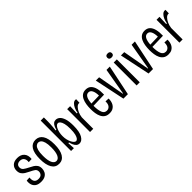

<svg xmlns="http://www.w3.org/2000/svg" viewBox="250 -1910 3128 3128"><g transform="rotate(-45 1814.5 -345.5)"><path d="M197 12Q130 12 93.5 -15Q57 -42 45.5 -84Q34 -126 42 -170L109 -174Q96 -52 197 -52Q246 -52 267 -76.5Q288 -101 288 -133Q288 -173 260 -193.5Q232 -214 181 -238Q143 -256 110.5 -276Q78 -296 58 -325.5Q38 -355 38 -402Q38 -463 77 -501.5Q116 -540 191 -540Q272 -540 314 -492.5Q356 -445 347 -362L278 -359Q285 -413 261.5 -445Q238 -477 190 -477Q154 -477 131.5 -458.5Q109 -440 109 -405Q109 -364 139.5 -341Q170 -318 217 -295Q257 -276 289 -256Q321 -236 340 -207.5Q359 -179 359 -134Q359 -97 343 -63.5Q327 -30 291.5 -9Q256 12 197 12Z M611 12Q526 12 483.5 -61.5Q441 -135 441 -266Q441 -404 485.5 -472Q530 -540 611 -540Q692 -540 736.5 -472.5Q781 -405 781 -267Q781 -132 737 -60Q693 12 611 12ZM611 -52Q656 -52 682 -106.5Q708 -161 708 -269Q708 -346 695 -391Q682 -436 660 -456Q638 -476 611 -476Q584 -476 562 -456.5Q540 -437 527 -391.5Q514 -346 514 -268Q514 -161 540 -106.5Q566 -52 611 -52Z M1081 12Q1048 12 1025.5 -8Q1003 -28 989.5 -58.5Q976 -89 969 -121H952L959 0H894V-700H967V-608Q967 -586 965 -551Q963 -516 960 -479.5Q957 -443 953 -415H969Q977 -446 990 -474.5Q1003 -503 1024 -520Q1045 -537 1076 -537Q1113 -537 1144.5 -509.5Q1176 -482 1195.5 -422Q1215 -362 1215 -264Q1215 -123 1175.5 -55.5Q1136 12 1081 12ZM1067 -55Q1084 -55 1101 -74Q1118 -93 1130 -138.5Q1142 -184 1142 -263Q1142 -340 1130 -386Q1118 -432 1099.5 -452.5Q1081 -473 1061 -473Q1040 -473 1022.5 -454.5Q1005 -436 992.5 -406.5Q980 -377 973.5 -343Q967 -309 967 -278V-264Q967 -227 975 -190Q983 -153 997.5 -122.5Q1012 -92 1030 -73.5Q1048 -55 1067 -55Z M1331 0V-527H1399L1393 -366H1409Q1416 -413 1434 -452.5Q1452 -492 1477 -516Q1502 -540 1529 -540Q1534 -540 1539 -539.5Q1544 -539 1549 -538L1546 -458Q1540 -459 1532 -459Q1505 -459 1478 -431Q1451 -403 1431 -358.5Q1411 -314 1405 -264V0Z M1775 11Q1721 11 1687 -12Q1653 -35 1634 -74Q1615 -113 1608 -160.5Q1601 -208 1601 -257Q1601 -312 1609 -363Q1617 -414 1636 -454Q1655 -494 1687 -517Q1719 -540 1768 -540Q1826 -540 1861 -506Q1896 -472 1911 -410.5Q1926 -349 1923 -269L1673 -262V-260Q1673 -162 1695.5 -106.5Q1718 -51 1773 -51Q1813 -51 1838.5 -82Q1864 -113 1862 -175L1930 -172Q1932 -145 1925.5 -113Q1919 -81 1902 -53Q1885 -25 1854 -7Q1823 11 1775 11ZM1768 -476Q1726 -476 1703 -434Q1680 -392 1675 -312L1854 -317Q1853 -392 1831 -434Q1809 -476 1768 -476Z M2100 0 1990 -526H2066L2149 -65H2156L2236 -526H2312L2203 0Z M2404 0V-528H2476V0ZM2438 -610Q2385 -610 2385 -656Q2385 -703 2438 -703Q2492 -703 2492 -656Q2492 -610 2438 -610Z M2679 0 2569 -526H2645L2728 -65H2735L2815 -526H2891L2782 0Z M3132 11Q3078 11 3044 -12Q3010 -35 2991 -74Q2972 -113 2965 -160.5Q2958 -208 2958 -257Q2958 -312 2966 -363Q2974 -414 2993 -454Q3012 -494 3044 -517Q3076 -540 3125 -540Q3183 -540 3218 -506Q3253 -472 3268 -410.5Q3283 -349 3280 -269L3030 -262V-260Q3030 -162 3052.5 -106.5Q3075 -51 3130 -51Q3170 -51 3195.5 -82Q3221 -113 3219 -175L3287 -172Q3289 -145 3282.5 -113Q3276 -81 3259 -53Q3242 -25 3211 -7Q3180 11 3132 11ZM3125 -476Q3083 -476 3060 -434Q3037 -392 3032 -312L3211 -317Q3210 -392 3188 -434Q3166 -476 3125 -476Z M3390 0V-527H3458L3452 -366H3468Q3475 -413 3493 -452.5Q3511 -492 3536 -516Q3561 -540 3588 -540Q3593 -540 3598 -539.5Q3603 -539 3608 -538L3605 -458Q3599 -459 3591 -459Q3564 -459 3537 -431Q3510 -403 3490 -358.5Q3470 -314 3464 -264V0Z"/></g></svg>

Font: Bricolage Grotesque 12pt Condensed Light
Style: Regular
Weight: 300
Width: 3
Designer: Mathieu Triay
Foundry: Atelier Triay
Version: Version 1.001; ttfautohint (v1.8.4.7-5d5b);gftools[0.9.33.de